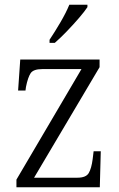

<svg xmlns="http://www.w3.org/2000/svg" viewBox="-20 -786 501 806"><path d="M49 0V-32L322 -496H158Q120 -496 108.5 -478.5Q97 -461 89 -421L87 -406H56L65 -536H398V-504L123 -40H305Q341 -40 352.5 -59.5Q364 -79 369 -118L373 -151H403L399 0ZM188 -619Q210 -652 233.5 -692Q257 -732 271 -766H347V-756Q336 -739 312 -711Q288 -683 260.5 -654.5Q233 -626 210 -606H188Z"/></svg>

Font: Noto Serif Armenian SemiCondensed Light
Style: Regular
Weight: 300
Width: 4
Designer: Monotype Design Team
Foundry: Monotype Imaging Inc.
Version: Version 2.008; ttfautohint (v1.8.4.7-5d5b)